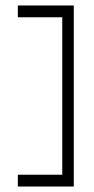

<svg xmlns="http://www.w3.org/2000/svg" viewBox="-20 -610 341 700"><path d="M45 27V70H249V-590H45V-547H207V27Z"/></svg>

Font: Charger Sport
Style: HL
Weight: 100
Designer: Jasper
Foundry: Cannot Into Space Fonts
Version: Version 1.1